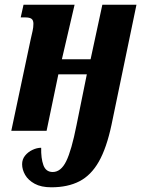

<svg xmlns="http://www.w3.org/2000/svg" viewBox="-20 -556 607 816"><path d="M198 240Q155 240 127.5 225Q100 210 87 187.5Q74 165 74 142Q74 121 86.5 105.5Q99 90 118 81Q137 72 155 72Q154 117 164.5 146Q175 175 204 175Q239 175 261.5 129Q284 83 305 -23L349 -240H228L178 0H28L110 -387Q115 -409 118.5 -424.5Q122 -440 122 -455Q122 -470 114 -476Q106 -482 87 -482H68L80 -536H297L243 -304H365L415 -536H560L454 -26Q433 73 400 131Q367 189 317.5 214.5Q268 240 198 240Z"/></svg>

Font: Noto Serif ExtraCondensed ExtraBold
Style: Italic
Weight: 800
Width: 2
Italic angle: -12°
Designer: Monotype Design Team
Foundry: Monotype Imaging Inc.
Version: Version 2.013